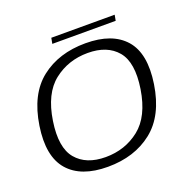

<svg xmlns="http://www.w3.org/2000/svg" viewBox="-121 -802 940 931"><g transform="rotate(-20 349.0 -337.0)"><path d="M282.5 4.5Q144.5 4.5 79.5 -70.2Q14.5 -145 37.5 -296Q61 -451 153.2 -523.5Q245.5 -596 383.5 -596Q521.5 -596 586.5 -521.8Q651.5 -447.5 628.5 -296Q605 -141.5 512.5 -68.5Q420 4.5 282.5 4.5ZM288.5 -43.5Q389 -43.5 463.5 -102.5Q538 -161.5 559 -295.5Q579.5 -427.5 528.8 -487.8Q478 -548 377.5 -548Q277 -548 202.2 -489.2Q127.5 -430.5 107 -295.5Q87 -164 137.5 -103.8Q188 -43.5 288.5 -43.5ZM232 -648 237.5 -677.5H564.5L559 -648Z"/></g></svg>

Font: Anybody ExtraExpanded Light
Style: Italic
Weight: 300
Width: 8
Italic angle: -10°
Designer: Tyler Finck
Foundry: Etcetera Type Company
Version: Version 1.010; ttfautohint (v1.8.3) -l 8 -r 50 -G 200 -x 14 